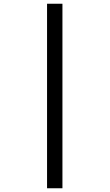

<svg xmlns="http://www.w3.org/2000/svg" viewBox="-20 -779 591 1036"><path d="M233.9 236.8H316.9V-758.8H233.9Z"/></svg>

Font: Noto Reveo Sans
Style: Regular
Weight: 500
Designer: Monotype Design Team
Foundry: Monotype Imaging Inc.
Version: Version 2.007